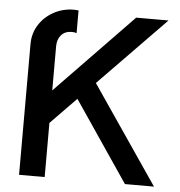

<svg xmlns="http://www.w3.org/2000/svg" viewBox="-52 -783 781 832"><g transform="rotate(5 338.0 -366.5)"><path d="M61.5 -568.8Q61.5 -615.7 85.4 -653.1Q109.4 -690.4 149.2 -711.9Q189 -733.4 235.8 -733.4Q247.1 -733.4 256.3 -731.9V-633.3Q247.6 -636.7 235.8 -636.7Q206.1 -636.7 189.5 -617.9Q172.9 -599.1 172.9 -568.8V-377L507.8 -722.7H648.4L358.4 -425.3L648.4 0H522L284.7 -350.1L172.9 -235.4V0H61.5Z"/></g></svg>

Font: Giphurs Medium
Style: Regular
Weight: 500
Version: Version 0.920; ttfautohint (v1.8.4.7-5d5b)